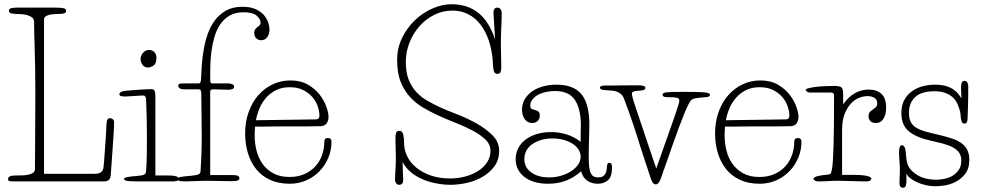

<svg xmlns="http://www.w3.org/2000/svg" viewBox="-20 -857 4639 907"><path d="M53 -28Q69 -28 85.5 -28.5Q102 -29 115 -32Q128 -35 136.5 -41Q145 -47 145 -58Q145 -70 145.5 -110Q146 -150 146 -202Q146 -254 146.5 -311.5Q147 -369 147 -416Q147 -483 146 -533Q145 -583 144 -622Q143 -661 142 -692.5Q141 -724 141 -754Q141 -767 132 -774Q123 -781 110.5 -785Q98 -789 83.5 -790Q69 -791 59 -791Q48 -791 35 -793.5Q22 -796 22 -806Q22 -817 36 -819Q50 -821 59 -821H241Q273 -821 282.5 -817.5Q292 -814 292 -806Q292 -795 279.5 -793Q267 -791 255 -791Q250 -791 239 -790.5Q228 -790 217 -788Q206 -786 197 -780.5Q188 -775 188 -766V-36H429Q446 -36 456.5 -43Q467 -50 469 -67Q470 -73 472 -98.5Q474 -124 476 -154Q478 -184 480 -211.5Q482 -239 482 -249Q482 -272 485 -285.5Q488 -299 500 -299Q505 -299 512 -294.5Q519 -290 519 -279Q519 -261 517 -229.5Q515 -198 512.5 -162Q510 -126 507.5 -90.5Q505 -55 503 -29Q501 -12 493 -6Q485 0 470 0H42Q25 0 21.5 -3Q18 -6 18 -11Q18 -28 53 -28Z M544 0ZM714 -28H776Q798 -28 811 -24.5Q824 -21 824 -13Q824 -4 814.5 -2Q805 0 794 0H635Q611 0 588.5 -1.5Q566 -3 566 -12Q566 -22 630 -26Q652 -28 660.5 -32Q669 -36 670 -47Q673 -85 673.5 -131Q674 -177 674 -213Q674 -259 673 -301.5Q672 -344 670 -389Q669 -397 666 -401.5Q663 -406 655 -406Q650 -406 638 -405Q626 -404 613 -403.5Q600 -403 588 -402Q576 -401 572 -401Q564 -401 554 -402.5Q544 -404 544 -412Q544 -421 558 -425Q572 -429 607 -431Q629 -433 656 -434.5Q683 -436 696 -436Q708 -436 711 -426.5Q714 -417 714 -401ZM644 -580Q644 -585 646.5 -592Q649 -599 654 -605.5Q659 -612 666.5 -616.5Q674 -621 685 -621Q699 -621 709 -611Q719 -601 719 -584Q719 -557 705.5 -547.5Q692 -538 678 -538Q664 -538 654 -550Q644 -562 644 -580Z M927 -45Q933 -130 933 -217Q933 -265 932 -313Q931 -361 931 -409Q931 -423 928.5 -429Q926 -435 918 -435H851Q834 -435 828 -440.5Q822 -446 822 -452Q822 -460 829 -461.5Q836 -463 854 -463H918Q926 -463 928 -471.5Q930 -480 930 -491Q931 -517 933.5 -552Q936 -587 942.5 -624Q949 -661 961.5 -697Q974 -733 995.5 -761.5Q1017 -790 1048.5 -807.5Q1080 -825 1126 -825Q1163 -825 1188 -813.5Q1213 -802 1227 -785.5Q1241 -769 1247 -750.5Q1253 -732 1253 -718Q1253 -696 1242.5 -681.5Q1232 -667 1214 -667Q1200 -667 1190.5 -676Q1181 -685 1181 -702Q1181 -718 1196 -729Q1204 -735 1207.5 -739Q1211 -743 1211 -750Q1211 -766 1193 -782.5Q1175 -799 1131 -799Q1091 -799 1064 -783Q1037 -767 1019.5 -740.5Q1002 -714 992.5 -680.5Q983 -647 978.5 -612Q974 -577 973.5 -543.5Q973 -510 973 -484Q973 -471 975 -467Q977 -463 981 -463H1059Q1069 -463 1077.5 -459Q1086 -455 1086 -447Q1086 -439 1077 -436Q1068 -433 1057 -433Q1052 -433 1043 -433.5Q1034 -434 1024 -434Q1014 -434 1004.5 -434.5Q995 -435 991 -435Q979 -435 976 -432Q973 -429 973 -424V-30H1082Q1111 -30 1111 -15Q1111 -8 1103 -4.5Q1095 -1 1069 -1Q1060 -1 1046 -1.5Q1032 -2 1016.5 -2Q1001 -2 985.5 -2.5Q970 -3 959 -3Q945 -3 929.5 -2.5Q914 -2 899 -1.5Q884 -1 872.5 -0.5Q861 0 855 0Q841 0 831 -1.5Q821 -3 821 -11Q821 -19 831.5 -21Q842 -23 853 -24Q893 -27 909.5 -30.5Q926 -34 927 -45Z M1472 -293Q1489 -293 1489 -311Q1489 -331 1481 -354.5Q1473 -378 1456 -398Q1439 -418 1412.5 -431.5Q1386 -445 1349 -445Q1311 -445 1283.5 -431Q1256 -417 1236.5 -394.5Q1217 -372 1205.5 -344.5Q1194 -317 1189 -289ZM1185 -259Q1184 -248 1183.5 -237.5Q1183 -227 1183 -218Q1183 -182 1191.5 -147Q1200 -112 1219.5 -84Q1239 -56 1270.5 -38.5Q1302 -21 1347 -21Q1388 -21 1419 -35Q1450 -49 1470.5 -72Q1491 -95 1501.5 -125Q1512 -155 1512 -187Q1512 -205 1529 -205Q1546 -205 1546 -187Q1546 -148 1531 -112Q1516 -76 1489.5 -48.5Q1463 -21 1427 -5Q1391 11 1349 11Q1296 11 1256.5 -7Q1217 -25 1191 -57Q1165 -89 1151.5 -132.5Q1138 -176 1138 -226Q1138 -281 1154.5 -327.5Q1171 -374 1200 -407Q1229 -440 1268 -458.5Q1307 -477 1352 -477Q1400 -477 1434 -457.5Q1468 -438 1489.5 -410.5Q1511 -383 1521.5 -353.5Q1532 -324 1532 -304Q1532 -288 1523.5 -275Q1515 -262 1497 -261Q1471 -260 1433.5 -260Q1396 -260 1356 -260Q1344 -260 1321 -260Q1298 -260 1272.5 -259.5Q1247 -259 1223 -259Q1199 -259 1185 -259Z M1882 -91Q1882 -68 1883 -50Q1883 -42 1883.5 -35Q1884 -28 1884 -22Q1884 -15 1885 -9Q1885 16 1866 16Q1856 16 1851 8Q1846 0 1846 -7Q1846 -13 1846.5 -25Q1847 -37 1848 -52Q1849 -67 1849.5 -82Q1850 -97 1850 -108Q1850 -124 1849.5 -135Q1849 -146 1849 -156.5Q1849 -167 1848.5 -178Q1848 -189 1848 -205Q1848 -219 1851 -229Q1854 -239 1867 -239Q1881 -239 1885 -220.5Q1889 -202 1889 -180Q1889 -149 1903.5 -119Q1918 -89 1945.5 -66Q1973 -43 2013.5 -28.5Q2054 -14 2107 -14Q2143 -14 2177 -23Q2211 -32 2237.5 -48.5Q2264 -65 2280.5 -89.5Q2297 -114 2297 -145Q2297 -176 2271 -200Q2245 -224 2206.5 -243.5Q2168 -263 2124.5 -280Q2081 -297 2045 -314Q2013 -329 1980 -348Q1947 -367 1919 -396.5Q1891 -426 1873.5 -468.5Q1856 -511 1856 -574Q1856 -630 1879.5 -678Q1903 -726 1940 -761.5Q1977 -797 2023 -817Q2069 -837 2114 -837Q2187 -837 2238 -797.5Q2289 -758 2319 -671Q2315 -734 2313 -764.5Q2311 -795 2311 -796Q2311 -821 2330 -821Q2340 -821 2345 -813Q2350 -805 2350 -798Q2350 -763 2348 -725.5Q2346 -688 2346 -652Q2346 -620 2347 -597Q2348 -574 2348 -542Q2348 -528 2345 -518Q2342 -508 2329 -508Q2315 -508 2311.5 -526.5Q2308 -545 2308 -567Q2304 -621 2289 -665.5Q2274 -710 2249.5 -741.5Q2225 -773 2191.5 -790Q2158 -807 2118 -807Q2071 -807 2030.5 -786.5Q1990 -766 1960.5 -732Q1931 -698 1914 -654.5Q1897 -611 1897 -565Q1897 -515 1910.5 -481Q1924 -447 1946.5 -422.5Q1969 -398 1998 -381.5Q2027 -365 2057 -351Q2087 -337 2134.5 -319Q2182 -301 2227.5 -276Q2273 -251 2305.5 -219Q2338 -187 2338 -145Q2338 -101 2315 -70.5Q2292 -40 2257.5 -20.5Q2223 -1 2183 7.5Q2143 16 2110 16Q2078 16 2044.5 10Q2011 4 1980 -8.5Q1949 -21 1923.5 -41.5Q1898 -62 1882 -91Z M2723 -219Q2723 -232 2723.5 -244.5Q2724 -257 2724 -264Q2724 -342 2696 -384.5Q2668 -427 2602 -427Q2580 -427 2559 -422.5Q2538 -418 2521.5 -409Q2505 -400 2495 -387Q2485 -374 2485 -358Q2485 -346 2491 -343Q2497 -340 2505 -338Q2513 -336 2521.5 -331.5Q2530 -327 2530 -311Q2530 -296 2520.5 -286Q2511 -276 2494 -276Q2471 -276 2458.5 -294.5Q2446 -313 2446 -339Q2446 -366 2458.5 -387.5Q2471 -409 2492.5 -424.5Q2514 -440 2544 -448.5Q2574 -457 2610 -457Q2689 -457 2726.5 -412Q2764 -367 2764 -268Q2764 -256 2763.5 -237.5Q2763 -219 2762.5 -199Q2762 -179 2761.5 -158.5Q2761 -138 2761 -122Q2761 -91 2763 -71Q2765 -51 2770.5 -39.5Q2776 -28 2784.5 -23.5Q2793 -19 2805 -19Q2819 -19 2827 -23.5Q2835 -28 2839.5 -36Q2844 -44 2845.5 -54.5Q2847 -65 2848 -76Q2849 -88 2858 -88Q2866 -88 2868.5 -82Q2871 -76 2871 -65Q2871 -22 2852 -5.5Q2833 11 2804 11Q2777 11 2755.5 -2.5Q2734 -16 2725 -48Q2693 -19 2654.5 -4Q2616 11 2569 11Q2499 11 2457.5 -21Q2416 -53 2416 -106Q2416 -133 2428 -156.5Q2440 -180 2462 -197Q2484 -214 2515 -223.5Q2546 -233 2584 -233Q2622 -233 2657 -222Q2692 -211 2723 -187ZM2457 -106Q2457 -66 2489.5 -42.5Q2522 -19 2574 -19Q2604 -19 2631 -27Q2658 -35 2678.5 -48.5Q2699 -62 2711 -79.5Q2723 -97 2723 -117Q2723 -135 2712.5 -151Q2702 -167 2684 -178.5Q2666 -190 2641.5 -196.5Q2617 -203 2589 -203Q2561 -203 2537 -196Q2513 -189 2495 -176.5Q2477 -164 2467 -146Q2457 -128 2457 -106Z M3235 -369Q3226 -353 3213.5 -322.5Q3201 -292 3187 -254.5Q3173 -217 3159 -177Q3145 -137 3133 -102.5Q3121 -68 3112 -43Q3103 -18 3101 -12Q3091 14 3078 14Q3064 14 3056 -9Q3040 -58 3027.5 -95Q3015 -132 3005.5 -162.5Q2996 -193 2988 -218.5Q2980 -244 2971 -270Q2962 -296 2952 -325Q2942 -354 2928 -390Q2923 -404 2914 -412Q2905 -420 2894 -424Q2883 -428 2869.5 -429Q2856 -430 2842 -431Q2814 -432 2814 -443Q2814 -453 2840 -453Q2844 -453 2868 -453Q2892 -453 2919 -453.5Q2946 -454 2969 -454Q2992 -454 2996 -454Q3029 -454 3029 -442Q3029 -434 3018.5 -431.5Q3008 -429 2993 -428Q2965 -427 2965 -415Q2965 -412 2965.5 -408Q2966 -404 2969 -393Q2972 -382 2979 -361Q2986 -340 2999 -301.5Q3012 -263 3031.5 -204.5Q3051 -146 3080 -61Q3113 -155 3134.5 -215Q3156 -275 3168 -310Q3180 -345 3184.5 -360.5Q3189 -376 3189 -382Q3189 -393 3177 -395.5Q3165 -398 3131 -398Q3110 -398 3110 -410Q3110 -419 3129.5 -421Q3149 -423 3205 -423Q3245 -423 3270 -422.5Q3295 -422 3309.5 -420.5Q3324 -419 3329 -416Q3334 -413 3334 -409Q3334 -400 3318.5 -398.5Q3303 -397 3280 -395Q3260 -393 3251 -388Q3242 -383 3235 -369Z M3692 -293Q3709 -293 3709 -311Q3709 -331 3701 -354.5Q3693 -378 3676 -398Q3659 -418 3632.5 -431.5Q3606 -445 3569 -445Q3531 -445 3503.5 -431Q3476 -417 3456.5 -394.5Q3437 -372 3425.5 -344.5Q3414 -317 3409 -289ZM3405 -259Q3404 -248 3403.5 -237.5Q3403 -227 3403 -218Q3403 -182 3411.5 -147Q3420 -112 3439.5 -84Q3459 -56 3490.5 -38.5Q3522 -21 3567 -21Q3608 -21 3639 -35Q3670 -49 3690.5 -72Q3711 -95 3721.5 -125Q3732 -155 3732 -187Q3732 -205 3749 -205Q3766 -205 3766 -187Q3766 -148 3751 -112Q3736 -76 3709.5 -48.5Q3683 -21 3647 -5Q3611 11 3569 11Q3516 11 3476.5 -7Q3437 -25 3411 -57Q3385 -89 3371.5 -132.5Q3358 -176 3358 -226Q3358 -281 3374.5 -327.5Q3391 -374 3420 -407Q3449 -440 3488 -458.5Q3527 -477 3572 -477Q3620 -477 3654 -457.5Q3688 -438 3709.5 -410.5Q3731 -383 3741.5 -353.5Q3752 -324 3752 -304Q3752 -288 3743.5 -275Q3735 -262 3717 -261Q3691 -260 3653.5 -260Q3616 -260 3576 -260Q3564 -260 3541 -260Q3518 -260 3492.5 -259.5Q3467 -259 3443 -259Q3419 -259 3405 -259Z M4166 -349Q4166 -337 4164 -324.5Q4162 -312 4156.5 -301Q4151 -290 4141.5 -283Q4132 -276 4117 -276Q4100 -276 4091.5 -285Q4083 -294 4083 -308Q4083 -321 4089.5 -328Q4096 -335 4103.5 -340Q4111 -345 4117.5 -351Q4124 -357 4124 -369Q4124 -386 4111 -394.5Q4098 -403 4078 -403Q4060 -403 4039 -395Q4018 -387 4000 -368Q3982 -349 3970 -318.5Q3958 -288 3958 -243V-31H4002Q4054 -31 4075 -26Q4096 -21 4096 -13Q4096 -7 4089.5 -3.5Q4083 0 4076 0Q4062 0 4043.5 -0.5Q4025 -1 4006 -1.5Q3987 -2 3969 -2.5Q3951 -3 3938 -3Q3912 -3 3891 -1.5Q3870 0 3845 0Q3837 0 3830 -4Q3823 -8 3823 -13Q3823 -19 3839 -24Q3855 -29 3881 -31Q3899 -32 3903 -36Q3907 -40 3910 -57Q3913 -73 3914.5 -98Q3916 -123 3917.5 -163.5Q3919 -204 3919.5 -263Q3920 -322 3920 -406Q3920 -420 3905 -420H3806Q3796 -420 3791 -425Q3786 -430 3786 -433Q3786 -437 3800 -440.5Q3814 -444 3834 -446.5Q3854 -449 3877.5 -450Q3901 -451 3919 -451Q3945 -451 3954 -445Q3963 -439 3963 -413V-364Q3987 -399 4018 -416.5Q4049 -434 4084 -434Q4121 -434 4143.5 -414Q4166 -394 4166 -349Z M4261 -37Q4262 -29 4262 -20Q4262 -11 4262 -5Q4262 10 4259 20Q4256 30 4245 30Q4238 30 4233.5 25Q4229 20 4229 6Q4229 -2 4230 -21Q4231 -40 4231 -54Q4231 -73 4229 -97Q4227 -121 4227 -139Q4227 -171 4241 -171Q4256 -171 4259 -136Q4261 -101 4267 -82Q4273 -63 4292 -46Q4315 -25 4343.5 -16.5Q4372 -8 4403 -8Q4422 -8 4443 -12.5Q4464 -17 4481 -27.5Q4498 -38 4509.5 -55Q4521 -72 4521 -98Q4521 -121 4511 -135.5Q4501 -150 4482 -160.5Q4463 -171 4435 -178.5Q4407 -186 4371 -194Q4308 -208 4273 -237Q4238 -266 4238 -323Q4238 -359 4251.5 -384Q4265 -409 4287.5 -425.5Q4310 -442 4338.5 -449.5Q4367 -457 4397 -457Q4426 -457 4447 -451Q4468 -445 4483 -435Q4498 -425 4507 -413.5Q4516 -402 4522 -392Q4521 -405 4520.5 -419Q4520 -433 4520 -441Q4520 -461 4524 -468Q4528 -475 4536 -475Q4545 -475 4549.5 -467.5Q4554 -460 4554 -449Q4554 -389 4552.5 -349.5Q4551 -310 4551 -299Q4551 -290 4548 -281.5Q4545 -273 4536 -273Q4527 -273 4523.5 -281.5Q4520 -290 4519 -298Q4518 -306 4517.5 -316.5Q4517 -327 4512 -342Q4507 -360 4498 -375.5Q4489 -391 4475 -402Q4461 -413 4441 -419.5Q4421 -426 4393 -426Q4368 -426 4346 -420.5Q4324 -415 4308 -402.5Q4292 -390 4283 -370.5Q4274 -351 4274 -323Q4274 -297 4282.5 -280.5Q4291 -264 4308.5 -253.5Q4326 -243 4352.5 -235.5Q4379 -228 4415 -220Q4448 -212 4474.5 -203.5Q4501 -195 4519.5 -182.5Q4538 -170 4548.5 -150.5Q4559 -131 4559 -103Q4559 -60 4539 -35Q4519 -10 4492.5 3Q4466 16 4439 19.5Q4412 23 4399 23Q4379 23 4357.5 18.5Q4336 14 4317 6Q4298 -2 4283 -13Q4268 -24 4261 -37Z"/></svg>

Font: Life Savers
Style: Regular
Weight: 400
Version: Version 2.001; ttfautohint (v0.93) -l 8 -r 50 -G 200 -x 14 -